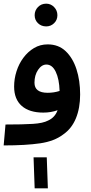

<svg xmlns="http://www.w3.org/2000/svg" viewBox="-20 -788 496 1047"><path d="M0 5 10 -109Q104 -109 159.5 -112.5Q215 -116 243 -131Q280 -148 294 -187Q258 -174 216 -174Q140 -174 98.5 -210.5Q57 -247 57 -316Q57 -358 70 -399Q83 -440 107.5 -473Q132 -506 165.5 -526Q199 -546 240 -546Q299 -546 338 -509Q377 -472 397 -410.5Q417 -349 417 -273Q417 -199 394 -143Q371 -87 325 -55Q277 -18 199 -6.5Q121 5 0 5ZM168 -337Q168 -282 240 -282Q274 -282 305 -292Q303 -357 284 -396.5Q265 -436 233 -436Q207 -436 187.5 -407Q168 -378 168 -337ZM232 -644Q205 -644 187 -661.5Q169 -679 169 -705Q169 -731 187 -749.5Q205 -768 232 -768Q257 -768 275 -749.5Q293 -731 293 -705Q293 -679 275 -661.5Q257 -644 232 -644ZM169 239 163 70H235L241 239Z"/></svg>

Font: Noto Sans Arabic UI SmCn SmBd
Style: Regular
Weight: 600
Width: 4
Designer: Monotype Design Team, Nadine Chahine and Nizar Qandah
Foundry: Monotype Imaging Inc.
Version: Version 2.010; ttfautohint (v1.8.4.7-5d5b)